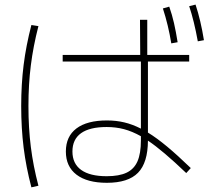

<svg xmlns="http://www.w3.org/2000/svg" viewBox="-20 -802 904 827"><path d="M263.7 -149.4Q263.7 -214.4 309.3 -248.8Q355 -283.2 440.4 -283.2Q480 -283.2 515.1 -274.9Q550.3 -266.6 586.9 -248V-537.1H250V-565.4H584L583 -716.8H614.3V-565.4H794.9V-537.1H617.2V-231Q654.8 -208 699.5 -170.9Q744.1 -133.8 801.8 -78.1L782.2 -56.6Q680.7 -153.8 617.2 -196.3Q616.7 -101.1 574.5 -57.9Q532.2 -14.6 440.4 -14.6Q355.5 -14.6 309.6 -49.6Q263.7 -84.5 263.7 -149.4ZM71.3 -345.7Q71.3 -439 81.8 -522.5Q92.3 -606 115.2 -694.3L145.5 -689.5Q123 -602.1 112.8 -520.3Q102.5 -438.5 102.5 -345.7Q102.5 -251 112.8 -169.2Q123 -87.4 145.5 -2L115.2 4.9Q92.3 -82 81.8 -165.8Q71.3 -249.5 71.3 -345.7ZM681.6 -765.6 709 -773.4Q721.2 -738.8 729.5 -702.4Q737.8 -666 745.1 -620.1L717.8 -615.2Q705.1 -693.4 681.6 -765.6ZM794.9 -775.4 822.3 -782.2Q844.7 -714.4 858.4 -628.9L832 -624Q815.9 -712.9 794.9 -775.4ZM439.5 -43Q493.2 -43 525.4 -58.3Q557.6 -73.7 572.3 -107.4Q586.9 -141.1 586.9 -197.3V-215.3Q549.3 -236.3 514.2 -245.6Q479 -254.9 439.5 -254.9Q366.2 -254.9 329.1 -228.3Q292 -201.7 292 -149.4Q292 -97.2 329.6 -70.1Q367.2 -43 439.5 -43Z"/></svg>

Font: Pretendard GOV Thin
Style: Regular
Weight: 100
Designer: Base glyphs from Inter by Rasmus Andersson; Hangeul glyphs from Noto Sans CJK(Source Han Sans) by Jang Soo-young and Kan
Foundry: Kil Hyung-jin
Version: Version 1.309